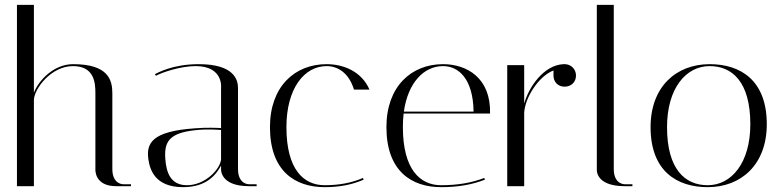

<svg xmlns="http://www.w3.org/2000/svg" viewBox="-20 -769 3227 793"><path d="M460 0H521V-8H490C490 -8 444 -6 444 -71V-384C444 -439 427 -504 282 -504C200 -504 138 -434 120 -386V-749H50V0H120V-355C120 -401 191 -496 281 -496C369 -496 374 -428 374 -385V-71C374 -71 368 0 460 0Z M1009 0H1040V-8H1009C1009 -8 963 -6 963 -71V-406C963 -440 946 -504 801 -504C694 -504 633 -469 620 -463L624 -456C649 -470 726 -496 788 -496C904 -496 893 -406 893 -406V-240C881 -241 830 -243 785 -239C607 -227 583 -177 593 -110C599 -70 619 4 736 4C835 4 873 -49 893 -85V-71C893 -71 887 0 1009 0ZM752 -4C682 -4 667 -61 663 -110C657 -183 678 -219 784 -231C834 -237 881 -233 893 -232V-111C890 -71 828 -4 752 -4Z M1506 -399C1474 -473 1400 -504 1329 -504C1197 -504 1095 -411 1095 -244C1095 -62 1199 4 1321 4C1382 4 1434 -6 1482 -27L1479 -34C1433 -14 1381 -4 1321 -4C1234 -4 1163 -69 1163 -244C1163 -404 1237 -496 1329 -496C1375 -496 1421 -468 1442 -399Z M2004 -300C2008 -448 1907 -504 1810 -504C1678 -504 1576 -411 1576 -244C1576 -62 1680 4 1802 4C1871 4 1929 -6 1983 -27L1980 -34C1928 -14 1870 -4 1802 -4C1715 -4 1644 -69 1644 -244C1644 -263 1645 -282 1647 -300ZM1810 -496C1873 -496 1934 -445 1936 -308H1648C1665 -428 1731 -496 1810 -496Z M2266 -457C2266 -430 2285 -411 2312 -411C2339 -411 2359 -430 2359 -457C2359 -483 2339 -504 2312 -504H2308C2225 -501 2163 -407 2145 -341V-500H2075V0H2145V-303C2148 -365 2204 -454 2266 -478C2266 -469 2266 -467 2266 -457Z M2561 0H2592V-8H2561C2561 -8 2515 -6 2515 -71V-749H2445V-71C2445 -71 2436 0 2561 0Z M2667 -244C2667 -62 2776 4 2903 4C3041 4 3147 -89 3147 -256C3147 -438 3038 -504 2911 -504C2773 -504 2667 -411 2667 -244ZM2735 -244C2735 -404 2813 -496 2911 -496C3004 -496 3079 -431 3079 -256C3079 -96 3001 -4 2903 -4C2810 -4 2735 -69 2735 -244Z"/></svg>

Font: Italiana
Style: Regular
Weight: 400
Designer: Santiago Orozco
Foundry: Santiago Orozco
Version: Version 1.000;PS 001.001;hotconv 1.0.56